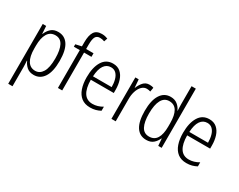

<svg xmlns="http://www.w3.org/2000/svg" viewBox="-115 -1332 2656 2135"><g transform="rotate(30 1213.0 -264.5)"><path d="M270 -542Q353 -542 398 -474Q443 -406 443 -269Q443 -131 396.5 -60.5Q350 10 269 10Q213 10 179 -20Q145 -50 129 -90H125Q126 -72 127.5 -50.5Q129 -29 129 -8V236H74V-532H118L124 -434H127Q145 -480 179 -511Q213 -542 270 -542ZM261 -494Q195 -494 162 -438.5Q129 -383 129 -285V-249Q129 -146 162.5 -92Q196 -38 260 -38Q318 -38 352.5 -94Q387 -150 387 -269Q387 -378 356.5 -436Q326 -494 261 -494Z M726 -486H631V0H576V-486H500V-517L576 -534V-588Q576 -676 604.5 -720.5Q633 -765 701 -765Q723 -765 741.5 -761Q760 -757 777 -750L762 -706Q733 -717 704 -717Q664 -717 647.5 -687.5Q631 -658 631 -586V-532H726Z M974 -542Q1032 -542 1069.5 -509.5Q1107 -477 1124.5 -422.5Q1142 -368 1142 -303V-262H847Q848 -152 885 -95Q922 -38 996 -38Q1060 -38 1123 -75V-23Q1094 -7 1062 1.5Q1030 10 992 10Q924 10 880 -24Q836 -58 814.5 -120Q793 -182 793 -264Q793 -391 839 -466.5Q885 -542 974 -542ZM974 -495Q919 -495 886.5 -448Q854 -401 849 -307H1089Q1089 -359 1077 -402Q1065 -445 1039.5 -470Q1014 -495 974 -495Z M1441 -541Q1454 -541 1468 -539Q1482 -537 1494 -532L1485 -479Q1475 -482 1463 -484.5Q1451 -487 1438 -487Q1401 -487 1373.5 -458.5Q1346 -430 1331.5 -383.5Q1317 -337 1318 -282V0H1263V-532H1306L1314 -429H1317Q1333 -472 1363 -506.5Q1393 -541 1441 -541Z M1713 10Q1628 10 1583.5 -59Q1539 -128 1539 -262Q1539 -398 1585 -470Q1631 -542 1714 -542Q1767 -542 1802 -513.5Q1837 -485 1853 -446H1856Q1855 -468 1854 -488.5Q1853 -509 1853 -527V-760H1908V0H1864L1857 -89H1853Q1836 -48 1802.5 -19Q1769 10 1713 10ZM1722 -38Q1789 -38 1821 -90.5Q1853 -143 1853 -240V-286Q1853 -386 1821.5 -439.5Q1790 -493 1723 -493Q1660 -493 1627.5 -433.5Q1595 -374 1595 -261Q1595 -153 1625.5 -95.5Q1656 -38 1722 -38Z M2211 -542Q2269 -542 2306.5 -509.5Q2344 -477 2361.5 -422.5Q2379 -368 2379 -303V-262H2084Q2085 -152 2122 -95Q2159 -38 2233 -38Q2297 -38 2360 -75V-23Q2331 -7 2299 1.5Q2267 10 2229 10Q2161 10 2117 -24Q2073 -58 2051.5 -120Q2030 -182 2030 -264Q2030 -391 2076 -466.5Q2122 -542 2211 -542ZM2211 -495Q2156 -495 2123.5 -448Q2091 -401 2086 -307H2326Q2326 -359 2314 -402Q2302 -445 2276.5 -470Q2251 -495 2211 -495Z"/></g></svg>

Font: Noto Sans Myanmar UI Condensed Light
Style: Regular
Weight: 300
Width: 3
Designer: Monotype Design Team
Foundry: Monotype Imaging Inc.
Version: Version 2.103; ttfautohint (v1.8.4.7-5d5b)